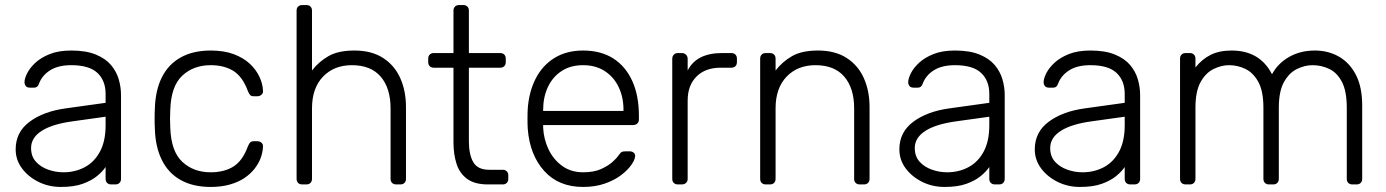

<svg xmlns="http://www.w3.org/2000/svg" viewBox="-20 -730 5488 760"><path d="M221 10Q173 10 132.5 -10Q92 -30 67 -63.5Q42 -97 42 -139Q42 -207 97 -248Q152 -289 240 -301L398 -323V-358Q398 -411 365.5 -441.5Q333 -472 262 -472Q210 -472 178 -451.5Q146 -431 134 -398Q129 -383 115 -383H99Q87 -383 82 -389.5Q77 -396 77 -405Q77 -419 87.5 -440Q98 -461 120 -481.5Q142 -502 177 -516Q212 -530 262 -530Q321 -530 359.5 -514Q398 -498 419.5 -472.5Q441 -447 450 -416Q459 -385 459 -355V-22Q459 -12 453 -6Q447 0 437 0H420Q410 0 404 -6Q398 -12 398 -22V-69Q386 -51 364 -33Q342 -15 307.5 -2.5Q273 10 221 10ZM231 -48Q277 -48 315 -68Q353 -88 375.5 -129.5Q398 -171 398 -234V-268L269 -250Q187 -239 145 -212Q103 -185 103 -144Q103 -111 122 -90Q141 -69 170.5 -58.5Q200 -48 231 -48Z M814 10Q744 10 695 -17.5Q646 -45 620.5 -97Q595 -149 593 -220Q592 -235 592 -260Q592 -285 593 -300Q595 -372 620.5 -423.5Q646 -475 695 -502.5Q744 -530 814 -530Q867 -530 905.5 -515.5Q944 -501 969 -477.5Q994 -454 1007 -426Q1020 -398 1021 -371Q1022 -361 1015 -355Q1008 -349 999 -349H985Q975 -349 970.5 -353.5Q966 -358 961 -370Q940 -427 903.5 -449.5Q867 -472 814 -472Q746 -472 701.5 -430.5Q657 -389 654 -295Q652 -260 654 -225Q657 -131 701.5 -89.5Q746 -48 814 -48Q867 -48 903.5 -70.5Q940 -93 961 -150Q966 -162 970.5 -166.5Q975 -171 985 -171H999Q1008 -171 1015 -165Q1022 -159 1021 -149Q1020 -127 1012 -105Q1004 -83 987.5 -62Q971 -41 947 -25Q923 -9 889.5 0.5Q856 10 814 10Z M1176 0Q1166 0 1160 -6Q1154 -12 1154 -22V-688Q1154 -698 1160 -704Q1166 -710 1176 -710H1193Q1203 -710 1209 -704Q1215 -698 1215 -688V-451Q1242 -486 1280.5 -508Q1319 -530 1383 -530Q1451 -530 1496.5 -500.5Q1542 -471 1564.5 -420.5Q1587 -370 1587 -306V-22Q1587 -12 1581 -6Q1575 0 1565 0H1548Q1538 0 1532 -6Q1526 -12 1526 -22V-301Q1526 -381 1487 -426.5Q1448 -472 1373 -472Q1302 -472 1258.5 -426.5Q1215 -381 1215 -301V-22Q1215 -12 1209 -6Q1203 0 1193 0Z M1911 0Q1859 0 1829 -22Q1799 -44 1787 -82Q1775 -120 1775 -167V-462H1697Q1687 -462 1681 -468Q1675 -474 1675 -484V-498Q1675 -508 1681 -514Q1687 -520 1697 -520H1775V-688Q1775 -698 1781 -704Q1787 -710 1797 -710H1814Q1824 -710 1830 -704Q1836 -698 1836 -688V-520H1960Q1970 -520 1976 -514Q1982 -508 1982 -498V-484Q1982 -474 1976 -468Q1970 -462 1960 -462H1836V-171Q1836 -118 1853.5 -88Q1871 -58 1916 -58H1970Q1980 -58 1986 -52Q1992 -46 1992 -36V-22Q1992 -12 1986 -6Q1980 0 1970 0Z M2288 10Q2191 10 2134 -53.5Q2077 -117 2069 -220Q2068 -235 2068 -260Q2068 -285 2069 -300Q2074 -368 2101 -420Q2128 -472 2175.5 -501Q2223 -530 2288 -530Q2358 -530 2407 -499Q2456 -468 2482.5 -410Q2509 -352 2509 -272V-257Q2509 -247 2502.5 -241Q2496 -235 2486 -235H2130Q2130 -235 2130 -231Q2130 -227 2130 -225Q2132 -180 2151 -139.5Q2170 -99 2205 -73.5Q2240 -48 2288 -48Q2331 -48 2359.5 -61Q2388 -74 2405 -89.5Q2422 -105 2427 -113Q2436 -126 2441 -128.5Q2446 -131 2457 -131H2473Q2482 -131 2488.5 -125.5Q2495 -120 2494 -111Q2493 -97 2478.5 -76.5Q2464 -56 2437.5 -36Q2411 -16 2373 -3Q2335 10 2288 10ZM2130 -291H2448V-295Q2448 -345 2429 -385Q2410 -425 2374 -448.5Q2338 -472 2288 -472Q2238 -472 2202.5 -448.5Q2167 -425 2148.5 -385Q2130 -345 2130 -295Z M2663 0Q2653 0 2647 -6Q2641 -12 2641 -22V-497Q2641 -507 2647 -513.5Q2653 -520 2663 -520H2679Q2689 -520 2695.5 -513.5Q2702 -507 2702 -497V-451Q2720 -486 2754 -503Q2788 -520 2838 -520H2875Q2885 -520 2891 -514Q2897 -508 2897 -498V-484Q2897 -474 2891 -468Q2885 -462 2875 -462H2832Q2772 -462 2737 -427Q2702 -392 2702 -332V-22Q2702 -12 2695.5 -6Q2689 0 2679 0Z M3011 0Q3001 0 2995 -6Q2989 -12 2989 -22V-498Q2989 -508 2995 -514Q3001 -520 3011 -520H3028Q3038 -520 3044 -514Q3050 -508 3050 -498V-451Q3077 -486 3115.5 -508Q3154 -530 3218 -530Q3286 -530 3331.5 -500.5Q3377 -471 3399.5 -420.5Q3422 -370 3422 -306V-22Q3422 -12 3416 -6Q3410 0 3400 0H3383Q3373 0 3367 -6Q3361 -12 3361 -22V-301Q3361 -381 3322 -426.5Q3283 -472 3208 -472Q3137 -472 3093.5 -426.5Q3050 -381 3050 -301V-22Q3050 -12 3044 -6Q3038 0 3028 0Z M3719 10Q3671 10 3630.5 -10Q3590 -30 3565 -63.5Q3540 -97 3540 -139Q3540 -207 3595 -248Q3650 -289 3738 -301L3896 -323V-358Q3896 -411 3863.5 -441.5Q3831 -472 3760 -472Q3708 -472 3676 -451.5Q3644 -431 3632 -398Q3627 -383 3613 -383H3597Q3585 -383 3580 -389.5Q3575 -396 3575 -405Q3575 -419 3585.5 -440Q3596 -461 3618 -481.5Q3640 -502 3675 -516Q3710 -530 3760 -530Q3819 -530 3857.5 -514Q3896 -498 3917.5 -472.5Q3939 -447 3948 -416Q3957 -385 3957 -355V-22Q3957 -12 3951 -6Q3945 0 3935 0H3918Q3908 0 3902 -6Q3896 -12 3896 -22V-69Q3884 -51 3862 -33Q3840 -15 3805.5 -2.5Q3771 10 3719 10ZM3729 -48Q3775 -48 3813 -68Q3851 -88 3873.5 -129.5Q3896 -171 3896 -234V-268L3767 -250Q3685 -239 3643 -212Q3601 -185 3601 -144Q3601 -111 3620 -90Q3639 -69 3668.5 -58.5Q3698 -48 3729 -48Z M4255 10Q4207 10 4166.5 -10Q4126 -30 4101 -63.5Q4076 -97 4076 -139Q4076 -207 4131 -248Q4186 -289 4274 -301L4432 -323V-358Q4432 -411 4399.5 -441.5Q4367 -472 4296 -472Q4244 -472 4212 -451.5Q4180 -431 4168 -398Q4163 -383 4149 -383H4133Q4121 -383 4116 -389.5Q4111 -396 4111 -405Q4111 -419 4121.5 -440Q4132 -461 4154 -481.5Q4176 -502 4211 -516Q4246 -530 4296 -530Q4355 -530 4393.5 -514Q4432 -498 4453.5 -472.5Q4475 -447 4484 -416Q4493 -385 4493 -355V-22Q4493 -12 4487 -6Q4481 0 4471 0H4454Q4444 0 4438 -6Q4432 -12 4432 -22V-69Q4420 -51 4398 -33Q4376 -15 4341.5 -2.5Q4307 10 4255 10ZM4265 -48Q4311 -48 4349 -68Q4387 -88 4409.5 -129.5Q4432 -171 4432 -234V-268L4303 -250Q4221 -239 4179 -212Q4137 -185 4137 -144Q4137 -111 4156 -90Q4175 -69 4204.5 -58.5Q4234 -48 4265 -48Z M4673 0Q4663 0 4657 -6Q4651 -12 4651 -22V-498Q4651 -508 4657 -514Q4663 -520 4673 -520H4690Q4700 -520 4706 -514Q4712 -508 4712 -498V-463Q4737 -495 4771.5 -512.5Q4806 -530 4855 -530Q4967 -530 5015 -436Q5038 -479 5082.5 -504.5Q5127 -530 5185 -530Q5238 -530 5280.5 -505.5Q5323 -481 5347.5 -433Q5372 -385 5372 -313V-22Q5372 -12 5366 -6Q5360 0 5350 0H5333Q5323 0 5317 -6Q5311 -12 5311 -22V-303Q5311 -369 5292 -405.5Q5273 -442 5242 -457Q5211 -472 5175 -472Q5145 -472 5114 -457Q5083 -442 5062.5 -405.5Q5042 -369 5042 -303V-22Q5042 -12 5036 -6Q5030 0 5020 0H5003Q4993 0 4987 -6Q4981 -12 4981 -22V-303Q4981 -369 4961 -405.5Q4941 -442 4910 -457Q4879 -472 4845 -472Q4815 -472 4784 -457Q4753 -442 4732.5 -405.5Q4712 -369 4712 -304V-22Q4712 -12 4706 -6Q4700 0 4690 0Z"/></svg>

Font: Rubik Light Light
Style: Regular
Weight: 300
Version: Version 2.101